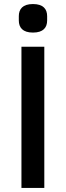

<svg xmlns="http://www.w3.org/2000/svg" viewBox="-20 -929 325 949"><path d="M143 -768C92 -768 73 -793 73 -828V-849C73 -884 92 -909 143 -909C194 -909 213 -884 213 -849V-828C213 -793 194 -768 143 -768ZM86 -698H199V0H86Z"/></svg>

Font: Plexus Sans Medium
Style: Regular
Weight: 500
Version: Version 2.001;PS 002.001;hotconv 1.0.70;makeotf.lib2.5.58329